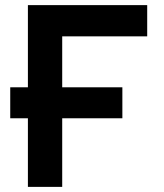

<svg xmlns="http://www.w3.org/2000/svg" viewBox="-20 -730 640 750"><path d="M89 0V-268H20V-389H89V-710H555V-588H223V-389H458V-268H223V0Z"/></svg>

Font: Geist Mono ExtraBold
Style: Regular
Weight: 800
Monospace: yes
Designer: Basement.studio, Andrés Briganti, Mateo Zaragoza
Foundry: Basement.studio, Vercel, Andrés Briganti, Guido Ferreyra, Mateo Zaragoza
Version: Version 1.500; ttfautohint (v1.8.4.7-5d5b)